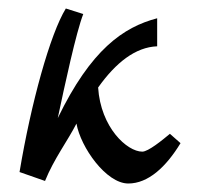

<svg xmlns="http://www.w3.org/2000/svg" viewBox="-20 -426 494 452"><path d="M380 -111C362 -96 329 -69 315 -69C279 -69 217 -126 211 -220C253 -279 299 -315 350 -317V-383C270 -362 194 -309 116 -148C133 -228 159 -349 176 -393L135 -406C98 -346 53 -183 26 -21L86 0C107 -52 139 -94 160 -135C170 -79 230 6 282 6C329 6 371 -33 405 -89Z"/></svg>

Font: Marck Script
Style: Regular
Weight: 400
Designer: Denis Masharov, Marck Fogel
Foundry: Denis Masharov
Version: Version 1.002